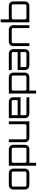

<svg xmlns="http://www.w3.org/2000/svg" viewBox="2175 -2985 1040 5430"><g transform="rotate(90 2695.0 -270.0)"><path d="M529 230V0H142Q108 0 80.5 -16.5Q53 -33 36.5 -60.5Q20 -88 20 -121V-459Q20 -492 36.5 -519.5Q53 -547 80.5 -563.5Q108 -580 142 -580H611V230ZM142 -82H490Q506 -82 517.5 -93.5Q529 -105 529 -121V-459Q529 -475 517.5 -486.5Q506 -498 490 -498H142Q126 -498 114.5 -486.5Q103 -475 103 -459V-121Q103 -105 114.5 -93.5Q126 -82 142 -82Z M813 0Q780 0 752.5 -16.5Q725 -33 708.5 -60.5Q692 -88 692 -121V-580H774V-121Q774 -105 785.5 -93.5Q797 -82 813 -82H1161Q1177 -82 1189 -93.5Q1201 -105 1201 -121V-580H1283V-121Q1283 -88 1266.5 -60.5Q1250 -33 1222.5 -16.5Q1195 0 1161 0H813Z M1491 0Q1458 0 1430.5 -16.5Q1403 -33 1386.5 -60.5Q1370 -88 1370 -121V-459Q1370 -492 1386.5 -519.5Q1403 -547 1430.5 -563.5Q1458 -580 1491 -580H1839Q1873 -580 1900.5 -563.5Q1928 -547 1944.5 -519.5Q1961 -492 1961 -459V-249H1452V-121Q1452 -105 1463.5 -93.5Q1475 -82 1491 -82H1961V0H1491ZM1452 -331H1878V-459Q1878 -475 1866.5 -486.5Q1855 -498 1839 -498H1491Q1475 -498 1463.5 -486.5Q1452 -475 1452 -459Z M2156 0Q2122 0 2094.5 -16.5Q2067 -33 2050.5 -60.5Q2034 -88 2034 -121V-459Q2034 -492 2050.5 -519.5Q2067 -547 2094.5 -563.5Q2122 -580 2156 -580H2543V-770H2625V0H2156ZM2156 -82H2504Q2520 -82 2531.5 -93.5Q2543 -105 2543 -121V-459Q2543 -475 2531.5 -486.5Q2520 -498 2504 -498H2156Q2140 -498 2128.5 -486.5Q2117 -475 2117 -459V-121Q2117 -105 2128.5 -93.5Q2140 -82 2156 -82Z M2851 0Q2818 0 2790.5 -16.5Q2763 -33 2746.5 -60.5Q2730 -88 2730 -121V-331H3238V-459Q3238 -475 3226.5 -486.5Q3215 -498 3199 -498H2730V-580H3199Q3233 -580 3260.5 -563.5Q3288 -547 3304.5 -519.5Q3321 -492 3321 -459V0ZM2851 -82H3238V-249H2812V-121Q2812 -105 2823.5 -93.5Q2835 -82 2851 -82Z M3411 0V-580H3881Q3914 -580 3941.5 -563.5Q3969 -547 3985.5 -519.5Q4002 -492 4002 -459V0H3920V-459Q3920 -475 3908.5 -486.5Q3897 -498 3881 -498H3533Q3517 -498 3505 -486.5Q3493 -475 3493 -459V0Z M4198 0Q4164 0 4136.5 -16.5Q4109 -33 4092.5 -60.5Q4076 -88 4076 -121V-459Q4076 -492 4092.5 -519.5Q4109 -547 4136.5 -563.5Q4164 -580 4198 -580H4585V-770H4667V0H4198ZM4198 -82H4546Q4562 -82 4573.5 -93.5Q4585 -105 4585 -121V-459Q4585 -475 4573.5 -486.5Q4562 -498 4546 -498H4198Q4182 -498 4170.5 -486.5Q4159 -475 4159 -459V-121Q4159 -105 4170.5 -93.5Q4182 -82 4198 -82Z M4870 0Q4837 0 4809.5 -16.5Q4782 -33 4765.5 -60.5Q4749 -88 4749 -121V-459Q4749 -492 4765.5 -519.5Q4782 -547 4809.5 -563.5Q4837 -580 4870 -580H5218Q5252 -580 5279.5 -563.5Q5307 -547 5323.5 -519.5Q5340 -492 5340 -459V-121Q5340 -88 5323.5 -60.5Q5307 -33 5279.5 -16.5Q5252 0 5218 0H4870ZM4870 -82H5218Q5234 -82 5245.5 -93.5Q5257 -105 5257 -121V-459Q5257 -475 5245.5 -486.5Q5234 -498 5218 -498H4870Q4854 -498 4842.5 -486.5Q4831 -475 4831 -459V-121Q4831 -105 4842.5 -93.5Q4854 -82 4870 -82Z"/></g></svg>

Font: Orbitron
Style: Regular
Weight: 400
Designer: Matt McInerney
Foundry: The League of Moveable Type
Version: Version 2.001